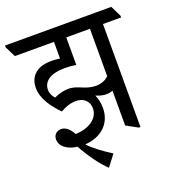

<svg xmlns="http://www.w3.org/2000/svg" viewBox="-175 -729 886 983"><g transform="rotate(-20 268.0 -238.0)"><path d="M250 147 297 86C247 55 201 20 177 -7C263 -12 326 -65 326 -151C326 -178 321 -202 311 -224C330 -216 349 -211 366 -211C380 -211 392 -214 402 -217V-28L464 6H473V-555H572V-564L543 -623H-36V-613L-7 -555H206V-464C187 -467 172 -468 159 -468C83 -468 38 -430 38 -365C38 -304 79 -251 122 -206C152 -224 180 -232 207 -232C250 -232 277 -206 277 -167C277 -109 215 -74 149 -74C132 -105 111 -123 88 -123C63 -123 45 -107 45 -82C45 -44 81 -16 136 -9C166 46 211 111 250 147ZM192 -304C169 -304 143 -298 114 -285C102 -298 93 -314 93 -335C93 -381 135 -410 211 -410C232 -410 253 -408 273 -405V-555H402V-297C386 -280 361 -270 333 -270C271 -270 246 -304 192 -304Z"/></g></svg>

Font: Noto Serif Devanagari ExtraCondensed
Style: Regular
Weight: 400
Width: 2
Designer: Universal Thirst, Indian Type Foundry and the Monotype Design Team
Foundry: Monotype Imaging Inc.
Version: Version 2.004